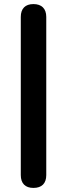

<svg xmlns="http://www.w3.org/2000/svg" viewBox="-20 -733 328 942"><path d="M144 189C185 189 207 167 207 126V-650C207 -691 184 -713 144 -713C104 -713 82 -691 82 -650V126C82 167 104 189 144 189Z"/></svg>

Font: Nunito
Style: Bold
Weight: 700
Designer: Vernon Adams
Foundry: Vernon Adams
Version: Version 3.602